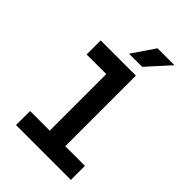

<svg xmlns="http://www.w3.org/2000/svg" viewBox="-305 -1226 1360 1360"><g transform="rotate(45 375.0 -546.5)"><path d="M473 -848V-140.8H669.7V0H120.3V-140.8H317V-707.2H120.3V-848ZM444.7 -1093.3H614.2L460.5 -923.5H328.9Z"/></g></svg>

Font: Martian Mono sWd Rg
Style: Regular
Weight: 400
Width: 6
Monospace: yes
Designer: Roman Shamin
Foundry: Evil Martians
Version: Version 1.000